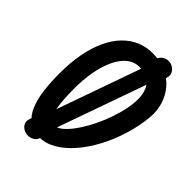

<svg xmlns="http://www.w3.org/2000/svg" viewBox="-307 -1202 1407 1407"><g transform="rotate(45 397.0 -498.0)"><path d="M249 60.5Q224.5 60.5 203 48.2Q181.5 36 171.8 14.5Q162 -7 172 -34.5L194.5 -98L245 -184L496 -894L497 -953.5L513 -998.5Q523.5 -1028.5 546.2 -1042.2Q569 -1056 592.5 -1056Q615.5 -1056 636.2 -1043.2Q657 -1030.5 667.2 -1008.2Q677.5 -986 667.5 -957L645 -893.5L611.5 -852L344 -97L347 -53.5L324.5 10Q315.5 36 293.5 48.2Q271.5 60.5 249 60.5ZM317.5 10Q248 10 203.5 -24Q159 -58 134 -117.8Q109 -177.5 99.2 -256.2Q89.5 -335 89.5 -424Q89.5 -538.5 107.2 -631.8Q125 -725 158.5 -796.2Q192 -867.5 238.8 -916Q285.5 -964.5 343.5 -989.2Q401.5 -1014 468 -1014Q549.5 -1014 611.8 -985.2Q674 -956.5 715 -907.2Q756 -858 774.2 -795Q792.5 -732 785.5 -663.5Q775.5 -562.5 745 -464.8Q714.5 -367 668.8 -281.2Q623 -195.5 566.2 -130Q509.5 -64.5 446 -27.2Q382.5 10 317.5 10ZM333 -129Q359 -129 389.2 -152.2Q419.5 -175.5 451 -216.2Q482.5 -257 512 -309.8Q541.5 -362.5 566 -422Q590.5 -481.5 607.2 -542.5Q624 -603.5 629.5 -659.5Q635.5 -721.5 621.8 -770Q608 -818.5 571.5 -846.5Q535 -874.5 472 -874.5Q428.5 -874.5 392.8 -852.2Q357 -830 329.5 -789Q302 -748 283 -692Q264 -636 254.2 -568.8Q244.5 -501.5 244.5 -426.5Q244.5 -375 247.2 -322.5Q250 -270 259 -226Q268 -182 285.5 -155.5Q303 -129 333 -129Z"/></g></svg>

Font: Edu NSW ACT Cursive
Style: Regular
Weight: 400
Designer: Tina and Corey Anderson, Eben Sorkin, Mirko Velimirovic
Foundry: Sorkin Type Co.
Version: Version 2.000